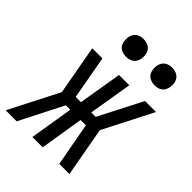

<svg xmlns="http://www.w3.org/2000/svg" viewBox="-238 -841 950 950"><g transform="rotate(45 237.0 -366.0)"><path d="M-29 0 104 -260 57 -520H128L169 -292H206L244 -520H316L278 -292H309L348 -368L426 -520H503L370 -260L417 0H346L304 -228H267L230 0H158L195 -228H164L48 0ZM404 -608Q390 -608 376 -613.5Q362 -619 354 -630Q346 -641 344 -655.5Q342 -670 344 -685Q346 -695 351 -704.5Q356 -714 365 -720.5Q374 -727 384 -729.5Q394 -732 405 -732Q419 -732 433 -726.5Q447 -721 455 -710Q463 -699 465.5 -684.5Q468 -670 465 -655Q463 -645 458 -635.5Q453 -626 444 -619.5Q435 -613 425 -610.5Q415 -608 404 -608ZM204 -608Q190 -608 176 -613.5Q162 -619 154 -630Q146 -641 144 -655.5Q142 -670 144 -685Q146 -695 151 -704.5Q156 -714 165 -720.5Q174 -727 184 -729.5Q194 -732 205 -732Q219 -732 233 -726.5Q247 -721 255 -710Q263 -699 265.5 -684.5Q268 -670 265 -655Q263 -645 258 -635.5Q253 -626 244 -619.5Q235 -613 225 -610.5Q215 -608 204 -608Z"/></g></svg>

Font: Iosevka Fixed
Style: Italic
Weight: 400
Italic angle: -9°
Monospace: yes
Designer: Belleve Invis
Foundry: Belleve Invis
Version: Version 33.2.4